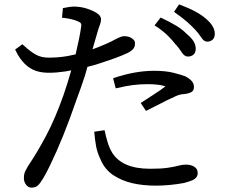

<svg xmlns="http://www.w3.org/2000/svg" viewBox="-20 -805 1040 876"><path d="M919 -720Q960 -686 960 -651Q960 -633 950 -624Q940 -615 925 -615Q910 -615 897 -636Q888 -650 871 -669Q854 -687 834.5 -704.5Q815 -722 774 -751L797 -785Q845 -767 873 -751.5Q901 -736 919 -720ZM832 -650Q854 -632 863.5 -616Q873 -600 873 -582.5Q873 -565 863 -556Q853 -547 837 -547Q821 -547 808 -568Q799 -582 784 -600H783Q768 -620 747 -641Q726 -662 695 -683L685 -689L713 -725Q758 -704 786 -686.5Q814 -669 832 -650ZM735 -411Q706 -421 653 -421Q585 -421 519 -404L508 -402L496 -448Q595 -482 683 -482Q734 -482 769 -473.5Q804 -465 825 -457Q843 -448 854 -436Q865 -424 865 -408Q865 -388 847 -382Q835 -377 820.5 -376Q806 -375 795 -371.5Q784 -368 765 -358H764Q744 -349 712.5 -332.5Q681 -316 646 -299L622 -335Q648 -352 671 -367Q718 -397 735 -411ZM665 -35Q716 -35 745.5 -39.5Q775 -44 794 -49Q813 -54 827 -54Q858 -54 873 -39Q882 -30 882 -15Q882 6 859 17Q842 24 819 30Q752 42 691.5 42Q631 42 582.5 30.5Q534 19 496 -6.5Q458 -32 439 -77Q424 -108 418.5 -137.5Q413 -167 410 -204L457 -211Q464 -179 471.5 -154.5Q479 -130 492 -108Q538 -35 665 -35ZM267 -768Q302 -775 314 -775Q347 -775 374 -766.5Q401 -758 419 -747Q441 -734 441 -717Q441 -707 437 -695.5Q433 -684 428.5 -671Q424 -658 420 -642L402 -580Q468 -604 511 -628Q535 -640 546 -640Q571 -640 586 -627Q596 -619 596 -607Q596 -589 585 -579Q574 -568 557 -561Q522 -544 432 -515Q412 -508 379 -500L367 -458Q349 -403 329 -350Q269 -175 208 -50Q173 23 152 42Q141 51 124 51Q107 51 97 35Q89 22 89 9Q89 -4 91 -12Q93 -20 97.5 -28.5Q102 -37 109 -49Q149 -108 190.5 -186Q232 -264 270 -372Q286 -417 305 -484Q287 -481 278 -479Q237 -473 203 -473Q169 -473 143 -482Q88 -501 53 -571L49 -579L82 -603L89 -597Q118 -570 143 -556Q168 -542 202 -542Q246 -542 287 -549Q307 -553 325 -557Q345 -642 350 -682Q351 -686 351 -691Q351 -696 348 -700Q345 -704 332 -709Q311 -718 274 -723L263 -724Z"/></svg>

Font: Early Summer Mincho Screen
Style: Regular
Weight: 400
Designer: GuiWonder
Version: Version 1.002